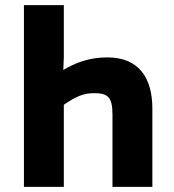

<svg xmlns="http://www.w3.org/2000/svg" viewBox="-20 -726 678 746"><path d="M228 0V-319C274 -350 303 -364 345 -364C396 -364 417 -352 417 -282V0H572V-304C572 -423 520 -503 397 -503C327 -503 272 -482 226 -454L228 -504V-706H73V0Z"/></svg>

Font: Falling Sky
Style: ExBd
Weight: 400
Designer: Paul D. Hunt
Foundry: Adobe Systems Incorporated
Version: Version 1.02